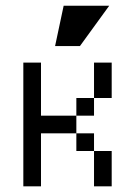

<svg xmlns="http://www.w3.org/2000/svg" viewBox="-20 -659 478 679"><path d="M125 -437.5V-375H62.5V-437.5ZM125 -375V-312.5H62.5V-375ZM125 -312.5V-250H62.5V-312.5ZM125 -250V-187.5H62.5V-250ZM125 -187.5V-125H62.5V-187.5ZM125 -125V-62.5H62.5V-125ZM125 -62.5V0H62.5V-62.5ZM312.5 -187.5V-125H250V-187.5ZM375 -125V-62.5H312.5V-125ZM375 -62.5V0H312.5V-62.5ZM312.5 -312.5V-250H250V-312.5ZM375 -375V-312.5H312.5V-375ZM375 -437.5V-375H312.5V-437.5ZM187.5 -250V-187.5H125V-250ZM250 -250V-187.5H187.5V-250ZM366.2 -638.7 262.7 -496.1H174.8L205.1 -638.7Z"/></svg>

Font: Sudo Variable
Style: Regular
Weight: 400
Monospace: yes
Designer: Jens Kutilek
Foundry: Jens Kutilek
Version: Version 0.040